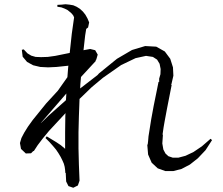

<svg xmlns="http://www.w3.org/2000/svg" viewBox="-20 -844 1040 897"><path d="M963.9 -195.3 970.7 -189.5 940.4 -142.6 904.3 -104.5 867.2 -75.2 828.1 -54.7 790 -44.9H752L716.8 -57.6L688.5 -84L671.9 -122.1L668 -168.9L669.9 -168L671.9 -184.6L673.8 -207L686.5 -287.1L698.2 -350.6L712.9 -422.9L720.7 -461.9L723.6 -460.9V-476.6L729.5 -497.1L730.5 -521.5L725.6 -545.9L713.9 -565.4L694.3 -578.1L662.1 -583L613.3 -572.3L545.9 -540L460.9 -480.5L408.2 -436.5L351.6 -381.8L348.6 -300.8L346.7 -225.6V-150.4L348.6 -75.2L351.6 0L343.8 22.5L322.3 33.2L299.8 25.4L289.1 3.9L287.1 -36.1H285.2L284.2 -49.8L282.2 -64.5L278.3 -79.1L271.5 -94.7L263.7 -110.4L253.9 -127L242.2 -144.5L227.5 -162.1L210.9 -180.7L192.4 -199.2L198.2 -207L243.2 -179.7L263.7 -166L281.2 -151.4L284.2 -148.4V-225.6L285.2 -302.7L286.1 -315.4L209 -232.4L180.7 -198.2L156.2 -166L137.7 -137.7L135.7 -138.7L125 -127.9L100.6 -127L78.1 -148.4L73.2 -175.8L80.1 -199.2L92.8 -223.6L110.4 -252L132.8 -283.2L195.3 -360.4L250 -419.9L294.9 -483.4L298.8 -533.2L299.8 -537.1L244.1 -531.2L205.1 -529.3L168 -531.2L134.8 -539.1L106.4 -554.7L85.9 -579.1L82 -611.3L90.8 -613.3L108.4 -594.7L126 -584L146.5 -578.1L171.9 -577.1L203.1 -578.1L238.3 -583L305.7 -596.7L315.4 -686.5L326.2 -762.7L322.3 -771.5L315.4 -780.3L306.6 -788.1L295.9 -796.9L282.2 -803.7L266.6 -809.6L248 -812.5V-821.3L267.6 -822.3L286.1 -824.2L304.7 -822.3L322.3 -819.3L337.9 -812.5L353.5 -802.7L367.2 -790L378.9 -775.4L388.7 -757.8L396.5 -739.3L391.6 -715.8L382.8 -709L377.9 -678.7L370.1 -609.4L401.4 -615.2L424.8 -609.4L436.5 -588.9L429.7 -565.4L425.8 -562.5L428.7 -560.5L358.4 -484.4L355.5 -451.2L354.5 -430.7L435.5 -493.2L442.4 -501L526.4 -569.3L596.7 -610.4L658.2 -628.9L710 -626L750 -603.5L775.4 -569.3L788.1 -529.3L790 -490.2L781.2 -452.1L778.3 -449.2L782.2 -448.2L760.7 -338.9L749 -276.4L744.1 -248L739.3 -214.8H741.2L738.3 -173.8L743.2 -145.5L752.9 -127L766.6 -114.3L787.1 -107.4H813.5L846.7 -116.2L883.8 -133.8L922.9 -160.2L960 -192.4L962.9 -195.3ZM290 -407.2 170.9 -269.5V-268.6L207 -303.7L288.1 -376Z"/></svg>

Font: Kurinto Seri
Style: Regular
Weight: 400
Designer: Kurinto was developed by Clint Goss from a range of fonts that are compatible with the SIL Open Font License Version 1.1
Foundry: Clinton F. Goss
Version: Version 2.196; July 25, 2020